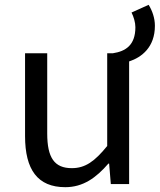

<svg xmlns="http://www.w3.org/2000/svg" viewBox="-20 -764 663 797"><path d="M251 13C325 13 379 -26 430 -85H433L440 0H516V-509C568 -526 623 -568 623 -657C623 -689 612 -720 597 -744L526 -712C535 -694 542 -671 542 -651C542 -576 501 -551 449 -543H425V-158C373 -94 334 -66 278 -66C206 -66 176 -109 176 -210V-543H84V-199C84 -60 136 13 251 13Z"/></svg>

Font: Noto Sans Mono CJK HK
Style: Regular
Weight: 400
Designer: Ryoko NISHIZUKA 西塚涼子 (kana, bopomofo & ideographs); Paul D. Hunt (Latin, Greek & Cyrillic); Sandoll Communications 산돌커뮤니
Foundry: Adobe
Version: Version 2.004;hotconv 1.0.118;makeotfexe 2.5.65603